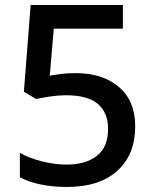

<svg xmlns="http://www.w3.org/2000/svg" viewBox="-20 -734 612 764"><path d="M282 -443Q388 -443 453 -388Q518 -333 518 -231Q518 -119 447 -54.5Q376 10 246 10Q190 10 141.5 0Q93 -10 59 -29V-126Q95 -105 146.5 -92Q198 -79 245 -79Q320 -79 365 -113.5Q410 -148 410 -221Q410 -286 369.5 -320.5Q329 -355 242 -355Q213 -355 179 -350Q145 -345 124 -340L75 -369L102 -714H469V-620H194L178 -433Q195 -436 221 -439.5Q247 -443 282 -443Z"/></svg>

Font: Noto Sans Myanmar Medium
Style: Regular
Weight: 500
Designer: Monotype Design Team
Foundry: Monotype Imaging Inc.
Version: Version 2.107; ttfautohint (v1.8.4.7-5d5b)